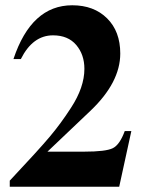

<svg xmlns="http://www.w3.org/2000/svg" viewBox="-20 -708 540 728"><path d="M478 -211 432 0H17V-23Q126 -139 168.5 -189.5Q211 -240 249 -299Q300 -377 300 -447Q300 -501 269 -537.5Q238 -574 181 -574Q104 -574 59 -484H31Q99 -688 254 -688Q336 -688 386 -638.5Q436 -589 436 -505Q436 -395 322 -287L160 -133H300Q381 -133 407.5 -146Q434 -159 453 -211Z"/></svg>

Font: STIX MathJax Main
Style: Bold
Weight: 700
Designer: MicroPress Inc., with final additions and corrections provided by Coen Hoffman, Elsevier (retired)
Version: Version 1.1.1